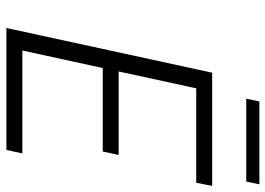

<svg xmlns="http://www.w3.org/2000/svg" viewBox="-138 -712 849 614"><g transform="rotate(90 287.0 -404.5)"><path d="M569 -809 560 -767H295L304 -809ZM564 -607H262L208 -359H475L464 -308H197L141 -51H470L459 0H69L212 -658H574Z"/></g></svg>

Font: EauTest Semilight
Style: Italic
Weight: 300
Italic angle: -12°
Designer: Christian Thalmann (Catharsis Fonts)
Version: Version 0.001;PS 000.001;hotconv 1.0.88;makeotf.lib2.5.64775